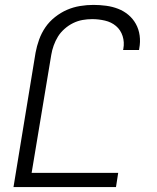

<svg xmlns="http://www.w3.org/2000/svg" viewBox="-20 -763 640 783"><path d="M35 0 125 -548Q130 -575 139.5 -601.5Q149 -628 165 -651.5Q181 -675 204.5 -693.5Q228 -712 253.5 -723Q279 -734 306.5 -738.5Q334 -743 361 -743Q387 -743 413 -739.5Q439 -736 462 -727Q485 -718 503.5 -702.5Q522 -687 534 -665.5Q546 -644 549.5 -618Q553 -592 548 -566L547 -559H482L483 -564Q488 -591 480 -616Q472 -641 453 -657Q434 -673 408 -679Q382 -685 356 -685Q336 -685 316.5 -681.5Q297 -678 278.5 -669Q260 -660 243.5 -645.5Q227 -631 216.5 -614Q206 -597 199 -577.5Q192 -558 189 -539L109 -58H462L453 0Z"/></svg>

Font: Iosevka Light Extended
Style: Italic
Weight: 300
Width: 7
Italic angle: -9°
Monospace: yes
Designer: Belleve Invis
Foundry: Belleve Invis
Version: Version 32.5.0; ttfautohint (v1.8.4)